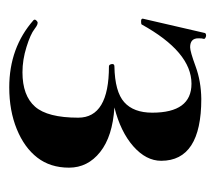

<svg xmlns="http://www.w3.org/2000/svg" viewBox="-45 -404 461 411"><g transform="rotate(90 185.5 -198.5)"><path d="M62 -392.6Q62 -375 81.1 -375Q90.3 -375 122.1 -386.7Q153.8 -398.4 191.9 -398.9Q324.2 -398.9 324.2 -313Q324.2 -280.8 293.2 -253.4Q262.2 -226.1 210 -212.9Q272 -209 305.4 -182.4Q338.9 -155.8 338.9 -115.7Q338.9 -75.7 317.4 -47.9Q295.9 -20 256.3 -3.9Q216.8 12.2 167 12.2Q82 12.2 22.9 -40L22 -42Q22 -44.9 26.4 -47.9Q30.8 -50.8 42 -42Q53.2 -33.2 80.6 -24.7Q107.9 -16.1 134.8 -16.1Q184.6 -16.1 208.3 -43Q231.9 -69.8 231.9 -135.5Q231.9 -201.2 122.1 -201.2Q118.2 -201.2 117.2 -207Q116.2 -212.9 122.1 -212.9Q176.3 -213.9 198.7 -233.9Q221.2 -253.9 221.2 -293.9Q221.2 -377.9 159.2 -377.9Q91.3 -377.9 32.2 -271Q31.2 -270 25.4 -270Q19.5 -270 20 -273.9L50.8 -407.2Q52.7 -409.2 55.7 -409.2Q58.6 -409.2 61.3 -407.5Q64 -405.8 63 -403.3Q62 -400.9 62 -392.6Z"/></g></svg>

Font: Cormorant-Bold
Style: Bold
Weight: 700
Designer: Christian Thalmann (Catharsis Fonts)
Version: Version 3.000